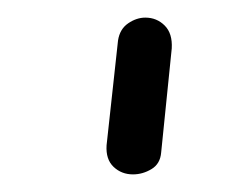

<svg xmlns="http://www.w3.org/2000/svg" viewBox="-20 -792 256 218"><path d="M131 -594Q118 -594 109 -602.5Q100 -611 101 -627L114 -746Q116 -759 125.5 -765.5Q135 -772 145 -772Q158 -772 167 -763Q176 -754 175 -737L163 -619Q162 -606 152 -600Q142 -594 131 -594Z"/></svg>

Font: Edu SA Beginner
Style: Regular
Weight: 400
Designer: Tina and Corey Anderson
Foundry: Google for Education
Version: Version 1.003